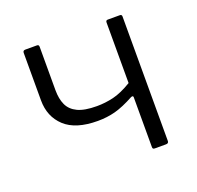

<svg xmlns="http://www.w3.org/2000/svg" viewBox="-99 -636 761 742"><g transform="rotate(-20 281.0 -265.0)"><path d="M417 0Q412 0 410 -2Q408 -4 408 -9V-214Q408 -221 399 -218Q353 -193 319 -184Q285 -175 247 -175Q156 -175 111.5 -216.5Q67 -258 67 -325V-520Q67 -530 77 -530H124Q129 -530 131 -528Q133 -526 133 -521V-343Q133 -307 144.5 -282Q156 -257 184 -243.5Q212 -230 263 -230Q297 -230 331 -238Q365 -246 408 -272V-521Q408 -530 416 -530H466Q474 -530 474 -522V-10Q474 0 463 0Z"/></g></svg>

Font: Libre Franklin Light
Style: Regular
Weight: 300
Designer: Pablo Impallari, Rodrigo Fuenzalida, Nhung Nguyen
Foundry: Impallari Type
Version: Version 3.000